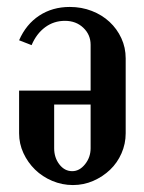

<svg xmlns="http://www.w3.org/2000/svg" viewBox="-20 -524 416 553"><path d="M342 -140Q342 -110 330 -82.5Q318 -55 297 -35Q276 -15 248.5 -3Q221 9 190 9Q159 9 130.5 -3Q102 -15 81 -35.5Q60 -56 47.5 -83Q35 -110 35 -140V-263H241V-395Q241 -424 220 -444Q199 -464 167 -464Q135 -464 110 -445.5Q85 -427 71 -394L35 -408Q55 -454 93 -479Q131 -504 181 -504Q215 -504 244.5 -492.5Q274 -481 295.5 -461Q317 -441 329.5 -414Q342 -387 342 -356ZM136 -97Q136 -70 151 -50.5Q166 -31 188 -31Q209 -31 225 -51Q241 -71 241 -97V-223H136Z"/></svg>

Font: Moniqa Paragraph
Style: Bold
Weight: 700
Designer: Rajesh Rajput
Foundry: Rajesh Rajput
Version: Version 1.000